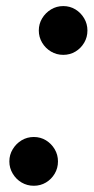

<svg xmlns="http://www.w3.org/2000/svg" viewBox="-20 -586 300 616"><path d="M183 -410Q161.5 -410 143.8 -420.5Q126 -431 115.2 -449Q104.5 -467 104.5 -488Q104.5 -509.5 115.2 -527.2Q126 -545 143.8 -555.8Q161.5 -566.5 183 -566.5Q204.5 -566.5 222 -555.8Q239.5 -545 250 -527.2Q260.5 -509.5 260.5 -488Q260.5 -466.5 250 -448.8Q239.5 -431 222 -420.5Q204.5 -410 183 -410ZM88.5 10Q67 10 49.2 -0.5Q31.5 -11 20.8 -29Q10 -47 10 -68Q10 -89.5 20.8 -107.2Q31.5 -125 49.2 -135.8Q67 -146.5 88.5 -146.5Q110 -146.5 127.5 -135.8Q145 -125 155.5 -107.2Q166 -89.5 166 -68Q166 -46.5 155.5 -28.8Q145 -11 127.5 -0.5Q110 10 88.5 10Z"/></svg>

Font: Bodoni Moda 18pt SemiBold
Style: Italic
Weight: 600
Italic angle: -13°
Designer: Owen Earl
Foundry: indestructible type
Version: Version 2.005